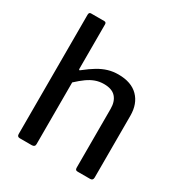

<svg xmlns="http://www.w3.org/2000/svg" viewBox="-173 -867 935 991"><g transform="rotate(30 294.0 -371.0)"><path d="M87 0Q71 0 71 -16V-727Q71 -742 83 -742H162Q174 -742 174 -729V-465Q174 -460 176.5 -458.5Q179 -457 184 -462Q218 -489 246.5 -506Q275 -523 303.5 -531.5Q332 -540 364 -540Q441 -540 482 -498.5Q523 -457 523 -386V-18Q523 0 506 0H432Q424 0 420.5 -3.5Q417 -7 417 -16V-366Q417 -410 394.5 -435Q372 -460 324 -460Q297 -460 273.5 -451.5Q250 -443 227 -426.5Q204 -410 177 -385V-17Q177 0 158 0H87Z"/></g></svg>

Font: Libre Franklin Thin Medium
Style: Regular
Weight: 500
Version: Version 3.000